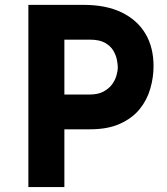

<svg xmlns="http://www.w3.org/2000/svg" viewBox="-20 -756 676 776"><path d="M318.4 -736.3Q409.2 -736.3 472.2 -705.6Q535.2 -674.8 567.9 -619.6Q600.6 -564.5 600.6 -488.3Q600.6 -443.4 587.4 -397.5Q574.2 -351.6 544.4 -314.9Q514.6 -278.3 465.3 -255.9Q416 -233.4 343.8 -233.4H240.2V0H94.7V-736.3ZM342.8 -374Q376 -374 397.9 -385.7Q419.9 -397.5 432.6 -414.6Q445.3 -431.6 450.7 -450.7Q456.1 -469.7 456.1 -484.4Q456.1 -495.1 452.6 -513.7Q449.2 -532.2 438 -551.3Q426.8 -570.3 404.3 -583Q381.8 -595.7 343.8 -595.7H240.2V-374Z"/></svg>

Font: Josefin Sans CFJ
Style: Bold
Weight: 700
Designer: Santiago Orozco
Foundry: Typemade
Version: Version 2.001